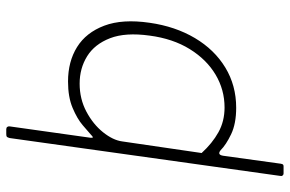

<svg xmlns="http://www.w3.org/2000/svg" viewBox="-180 -602 947 628"><g transform="rotate(-90 294.0 -288.5)"><path d="M185 -742Q190 -742 192.5 -738.5Q195 -735 194 -730L157 -467Q156 -459 158.5 -459Q161 -459 168 -466Q177 -474 198 -492Q219 -510 254.5 -525Q290 -540 341 -540Q406 -540 453.5 -510.5Q501 -481 523.5 -421.5Q546 -362 533 -273Q521 -189 483 -125Q445 -61 386.5 -25.5Q328 10 255 10Q203 10 168.5 -6.5Q134 -23 116 -41Q101 -53 98 -32L72 156Q71 161 69.5 163Q68 165 63 165H40Q36 165 33.5 162Q31 159 32 155L156 -731Q158 -738 160 -740Q162 -742 169 -742H185ZM107 -103Q139 -68 175 -48Q211 -28 256 -28Q314 -28 363.5 -57.5Q413 -87 447 -142Q481 -197 491 -273Q502 -352 482.5 -402.5Q463 -453 423.5 -477.5Q384 -502 334 -502Q284 -502 242.5 -480Q201 -458 175 -425.5Q149 -393 145 -363L107 -103Z"/></g></svg>

Font: Libre Franklin Thin
Style: Italic
Weight: 100
Italic angle: -8°
Designer: Pablo Impallari, Rodrigo Fuenzalida, Nhung Nguyen
Foundry: Impallari Type
Version: Version 3.000